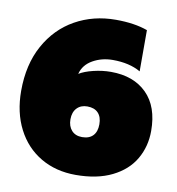

<svg xmlns="http://www.w3.org/2000/svg" viewBox="-82 -788 809 876"><g transform="rotate(10 323.0 -349.5)"><path d="M15 -320Q15 -442 64 -531Q113 -620 197 -667Q281 -714 385 -714Q471 -714 532 -692V-501Q480 -531 403 -531Q352 -531 310.5 -507.5Q269 -484 258 -441Q282 -456 323 -466Q364 -476 404 -476Q509 -476 570 -415.5Q631 -355 631 -242Q631 -170 597 -111.5Q563 -53 494 -19Q425 15 326 15Q234 15 163.5 -26.5Q93 -68 54 -144Q15 -220 15 -320ZM393 -231Q393 -265 375.5 -283.5Q358 -302 325 -302Q295 -302 277 -283Q259 -264 259 -231Q259 -199 276.5 -179.5Q294 -160 325 -160Q358 -160 375.5 -178.5Q393 -197 393 -231Z"/></g></svg>

Font: Prompt Black
Style: Regular
Weight: 900
Designer: Katatrad Team
Foundry: CadsonDemak
Version: Version 1.000